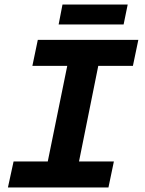

<svg xmlns="http://www.w3.org/2000/svg" viewBox="-20 -828 640 848"><path d="M15 0 40 -115H191L277 -537H123L147 -652H591L567 -537H414L329 -115H483L459 0ZM239 -720 256 -808H544L526 -720Z"/></svg>

Font: Source Code Pro ExtraLight
Style: Bold Italic
Weight: 700
Italic angle: -11°
Monospace: yes
Version: Version 1.016;hotconv 1.0.116;makeotfexe 2.5.65601